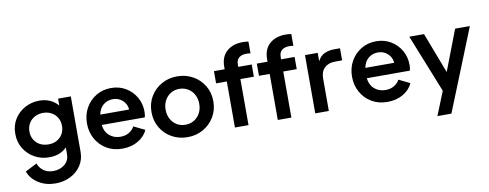

<svg xmlns="http://www.w3.org/2000/svg" viewBox="-76 -1164 4535 1782"><g transform="rotate(-10 2191.5 -273.0)"><path d="M327 222Q236 222 167 178.5Q98 135 73 65L183 9Q198 51 234 78Q270 105 326 105Q389 105 433 69.5Q477 34 477 -27V-91Q416 -27 311 -27Q236 -27 174 -61.5Q112 -96 74.5 -156.5Q37 -217 37 -296Q37 -376 75 -435.5Q113 -495 175 -528Q237 -561 309 -561Q366 -561 410.5 -540.5Q455 -520 485 -484V-549H605V-27Q605 47 567.5 103Q530 159 467 190.5Q404 222 327 222ZM325 -146Q391 -146 434 -187.5Q477 -229 477 -294Q477 -338 457 -371.5Q437 -405 402.5 -424Q368 -443 324 -443Q281 -443 246 -424.5Q211 -406 190.5 -372Q170 -338 170 -294Q170 -250 190 -216.5Q210 -183 245 -164.5Q280 -146 325 -146Z M994 12Q909 12 845 -26.5Q781 -65 745 -130Q709 -195 709 -275Q709 -357 745.5 -421.5Q782 -486 844.5 -523.5Q907 -561 985 -561Q1063 -561 1123.5 -524.5Q1184 -488 1219 -427Q1254 -366 1254 -293Q1254 -279 1252.5 -264Q1251 -249 1247 -238H842Q848 -175 890.5 -137.5Q933 -100 995 -100Q1042 -100 1076 -120.5Q1110 -141 1128 -174L1232 -123Q1207 -64 1143 -26Q1079 12 994 12ZM985 -456Q932 -456 894 -424.5Q856 -393 845 -335H1117Q1113 -388 1075 -422Q1037 -456 985 -456Z M1608 12Q1527 12 1461 -25Q1395 -62 1356 -127Q1317 -192 1317 -275Q1317 -357 1356 -422Q1395 -487 1461 -524Q1527 -561 1608 -561Q1689 -561 1755.5 -524Q1822 -487 1861 -422Q1900 -357 1900 -275Q1900 -192 1860.5 -127Q1821 -62 1755 -25Q1689 12 1608 12ZM1608 -105Q1654 -105 1690 -127Q1726 -149 1746.5 -187Q1767 -225 1767 -274Q1767 -323 1746.5 -361Q1726 -399 1690 -421Q1654 -443 1608 -443Q1562 -443 1526.5 -421Q1491 -399 1470.5 -361Q1450 -323 1450 -274Q1450 -225 1470.5 -187Q1491 -149 1526.5 -127Q1562 -105 1608 -105Z M2055 0V-434H1954V-549H2055V-573Q2055 -666 2112 -717Q2169 -768 2262 -768Q2274 -768 2290.5 -767Q2307 -766 2317 -763V-653Q2306 -655 2295.5 -655.5Q2285 -656 2278 -656Q2234 -656 2208.5 -635Q2183 -614 2183 -573V-549H2310V-434H2183V0Z M2459 0V-434H2358V-549H2459V-573Q2459 -666 2516 -717Q2573 -768 2666 -768Q2678 -768 2694.5 -767Q2711 -766 2721 -763V-653Q2710 -655 2699.5 -655.5Q2689 -656 2682 -656Q2638 -656 2612.5 -635Q2587 -614 2587 -573V-549H2714V-434H2587V0Z M2812 0V-549H2932V-470Q2955 -517 2995.5 -536Q3036 -555 3089 -555H3143V-441H3074Q3014 -441 2977 -406Q2940 -371 2940 -307V0Z M3492 12Q3407 12 3343 -26.5Q3279 -65 3243 -130Q3207 -195 3207 -275Q3207 -357 3243.5 -421.5Q3280 -486 3342.5 -523.5Q3405 -561 3483 -561Q3561 -561 3621.5 -524.5Q3682 -488 3717 -427Q3752 -366 3752 -293Q3752 -279 3750.5 -264Q3749 -249 3745 -238H3340Q3346 -175 3388.5 -137.5Q3431 -100 3493 -100Q3540 -100 3574 -120.5Q3608 -141 3626 -174L3730 -123Q3705 -64 3641 -26Q3577 12 3492 12ZM3483 -456Q3430 -456 3392 -424.5Q3354 -393 3343 -335H3615Q3611 -388 3573 -422Q3535 -456 3483 -456Z M3924 222 4014 -1 3795 -549H3934L4080 -166L4227 -549H4366L4056 222Z"/></g></svg>

Font: Plus Jakarta Text
Style: Bold
Weight: 700
Designer: Gumpita Rahayu
Foundry: Tokotype Studio
Version: Version 1.000